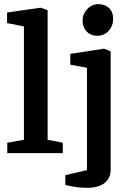

<svg xmlns="http://www.w3.org/2000/svg" viewBox="-20 -736 626 923"><path d="M15 0V-50L95 -64V-609L14 -625V-676L176 -699L209 -687V-64L282 -50V0ZM396 167Q364 167 336.5 162Q309 157 294 153V106L398 82V-410L318 -425V-477L480 -502L512 -489V81Q512 120 483 143.5Q454 167 396 167ZM447 -564Q416 -564 396.5 -584.5Q377 -605 377 -637Q377 -668 399 -692Q421 -716 453 -716Q484 -716 504 -697.5Q524 -679 524 -644Q524 -613 503 -588.5Q482 -564 447 -564Z"/></svg>

Font: Faustina SemiBold
Style: Regular
Weight: 600
Designer: Alfonso Garcia
Foundry: http://www.omnibus-type.com
Version: Version 1.200